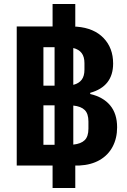

<svg xmlns="http://www.w3.org/2000/svg" viewBox="-20 -831 640 964"><path d="M244 -698V-811H358V-697H366Q452 -690 500 -640Q548 -590 548 -512Q548 -397 433 -365V-359Q498 -344 533 -302Q568 -260 568 -192Q568 -137 545.5 -94.5Q523 -52 480.5 -27.5Q438 -3 379 0H358V113H244V0H64V-698ZM254 -401V-594H198V-401ZM348 -405Q376 -412 390 -430.5Q404 -449 404 -481V-514Q404 -546 390 -564.5Q376 -583 348 -590ZM254 -104V-302H198V-104ZM348 -105Q387 -109 405.5 -127.5Q424 -146 424 -185V-221Q424 -260 405.5 -278.5Q387 -297 348 -301Z"/></svg>

Font: iA Writer Mono V
Style: Regular
Weight: 400
Designer: Mike Abbink, Paul van der Laan, Pieter van Rosmalen
Foundry: Bold Monday
Version: Version 2.000